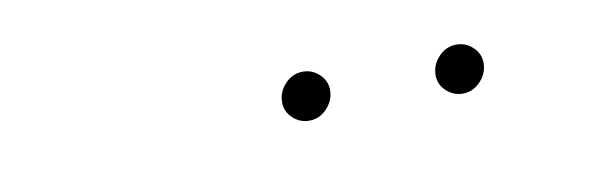

<svg xmlns="http://www.w3.org/2000/svg" viewBox="-23 -768 646 202"><g transform="rotate(-10 300.0 -667.0)"><path d="M273 -665Q273 -676 281 -684.5Q289 -693 300 -693Q310 -693 317.5 -686Q325 -679 325 -669Q325 -658 317 -649.5Q309 -641 298 -641Q288 -641 280.5 -648Q273 -655 273 -665ZM437 -665Q437 -676 445 -684.5Q453 -693 464 -693Q474 -693 481.5 -686Q489 -679 489 -669Q489 -658 481 -649.5Q473 -641 462 -641Q452 -641 444.5 -648Q437 -655 437 -665Z"/></g></svg>

Font: Montserrat Alternates Thin
Style: Italic
Weight: 250
Italic angle: -11.3°
Designer: Julieta Ulanovsky
Foundry: Julieta Ulanovsky
Version: Version 7.200